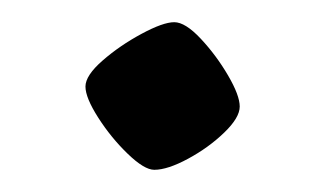

<svg xmlns="http://www.w3.org/2000/svg" viewBox="-20 -356 293 173"><path d="M119 -203Q110 -203 95 -217.5Q80 -232 68.5 -250Q57 -268 57 -278Q57 -288 72.5 -301.5Q88 -315 107.5 -325.5Q127 -336 137 -336Q147 -336 161 -321Q175 -306 185.5 -288Q196 -270 196 -260Q196 -250 182 -236.5Q168 -223 149.5 -213Q131 -203 119 -203Z"/></svg>

Font: Texturina Light
Style: Regular
Weight: 300
Designer: Guillermo Torres Carreño
Foundry: Omnibus-Type
Version: Version 1.002; ttfautohint (v1.8.3)